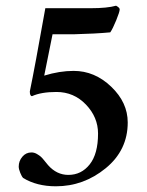

<svg xmlns="http://www.w3.org/2000/svg" viewBox="-20 -650 516 676"><path d="M239.3 -400.4Q313.5 -400.4 371.6 -344.7Q429.7 -289.1 429.7 -218.8Q429.7 -121.1 352.1 -57.6Q274.4 5.9 176.8 5.9Q109.4 5.9 61.5 -23.4Q56.6 -28.3 51.3 -41.5Q45.9 -54.7 45.9 -63.5Q45.9 -83 58.6 -98.1Q71.3 -113.3 90.8 -113.3Q100.6 -113.3 109.9 -107.9Q119.1 -102.5 124 -98.1Q128.9 -93.8 138.2 -82Q147.5 -70.3 149.4 -68.4Q179.7 -34.2 220.7 -34.2Q266.6 -34.2 295.9 -71.3Q325.2 -108.4 325.2 -179.7Q325.2 -237.3 282.7 -281.7Q240.2 -326.2 178.7 -326.2Q125 -326.2 92.8 -311.5Q85 -311.5 85 -328.1Q102.5 -412.1 139.6 -621.1H299.8Q357.4 -621.1 388.7 -629.9Q401.4 -623 401.4 -617.2Q401.4 -608.4 389.2 -578.6Q377 -548.8 368.2 -536.1Q316.4 -531.2 239.3 -529.3H165Q138.7 -397.5 135.7 -383.8Q189.5 -400.4 239.3 -400.4Z"/></svg>

Font: Crimson
Style: Semibold
Weight: 600
Version: Version 0.8